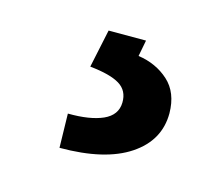

<svg xmlns="http://www.w3.org/2000/svg" viewBox="-49 -63 398 346"><g transform="rotate(15 150.5 110.5)"><path d="M116.2 -2.9H186L180.2 27.3Q213.9 32.2 237.1 53.2Q260.3 74.2 260.7 112.8Q260.7 163.6 215.3 193.8Q169.9 224.1 85.4 224.1L84 160.6Q125 161.1 149.2 150.4Q173.3 139.6 173.8 116.2Q174.3 93.8 156.7 83Q139.2 72.3 101.1 68.4Z"/></g></svg>

Font: Inter Tight SemiBold
Style: Regular
Weight: 600
Designer: Rasmus Andersson
Foundry: rsms
Version: Version 3.004; ttfautohint (v1.8.4.7-5d5b)